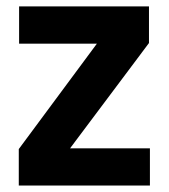

<svg xmlns="http://www.w3.org/2000/svg" viewBox="-20 -574 523 594"><path d="M443.8 -115.2V0H38.1V-112.8L279.8 -439H39.1V-554.2H440.9V-440.9L196.8 -115.2Z"/></svg>

Font: PoppinsZ SemiBold
Style: Regular
Weight: 600
Designer: Ninad Kale (Devanagari), Jonny Pinhorn (Latin)
Foundry: Indian Type Foundry
Version: Version 3.002;FEAKit 1.0